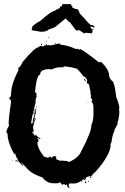

<svg xmlns="http://www.w3.org/2000/svg" viewBox="-20 -916 623 956"><path d="M222.7 -731.9V-728H218.8Q219.2 -731.9 222.7 -731.9ZM209 -712.4H212.9Q212.9 -708.5 209 -708.5ZM255.9 -702.6H257.8Q257.8 -699.7 252 -696.8V-698.7Q252.4 -702.6 255.9 -702.6ZM187.5 -698.7 189.5 -694.8V-690.9Q185.5 -692.9 183.6 -692.9V-694.8Q184.1 -698.7 187.5 -698.7ZM265.6 -698.7H281.2V-692.9Q311 -692.9 359.4 -671.4L363.3 -673.3H365.2L371.1 -669.4H373Q377.4 -669.4 380.9 -671.4Q406.2 -658.7 472.7 -605L476.6 -606.9H484.4Q523.4 -569.3 523.4 -538.6Q526.9 -520 543 -509.3Q552.7 -488.8 558.6 -433.1Q574.2 -395.5 574.2 -376.5L572.3 -372.6L574.2 -360.8Q574.2 -330.1 564.5 -304.2L566.4 -300.3L548.8 -267.1L550.8 -263.2Q542.5 -257.3 535.2 -212.4Q537.1 -212.4 537.1 -210.4Q534.2 -210.4 529.3 -194.8L531.2 -190.9Q525.4 -139.6 457 -62Q437 -46.9 431.6 -30.8H429.7Q425.8 -30.8 425.8 -34.7Q429.7 -36.6 431.6 -36.6L429.7 -40.5Q409.7 -34.7 404.3 -28.8Q408.2 -28.8 408.2 -26.9Q404.3 -18.1 400.4 -17.1V-22.9H394.5Q389.6 -19 386.7 -19L390.6 -13.2L386.7 -11.2H384.8L386.7 -15.1H382.8Q371.6 -5.4 349.6 -1.5Q349.6 -5.4 345.7 -5.4V-1.5H341.8Q337.4 -1.5 334 -3.4Q330.6 -1.5 326.2 -1.5Q326.2 -3.4 324.2 -3.4Q322.3 5.4 322.3 12.2Q326.2 12.7 326.2 16.1Q326.2 20 322.3 20Q312.5 12.2 312.5 2.4H310.5Q305.7 6.3 304.7 6.3Q304.7 3.4 298.8 0.5H296.9Q293 1 293 4.4Q286.6 4.4 281.2 -7.3H275.4L269.5 -3.4H246.1Q212.4 -3.4 191.4 -32.7Q133.3 -51.3 109.4 -83.5Q108.4 -83.5 85.9 -106.9H84L95.7 -91.3V-89.4H93.8Q74.2 -108.4 74.2 -112.8H56.6V-116.7H72.3Q59.1 -133.8 54.7 -153.8H52.7V-147.9H50.8Q17.6 -209 17.6 -249.5V-251.5Q14.2 -251.5 11.7 -257.3Q14.2 -275.9 25.4 -290.5L23.4 -294.4V-312Q23.4 -327.6 35.2 -409.7Q35.2 -417 23.4 -429.2Q35.2 -429.2 35.2 -448.7Q35.2 -495.1 72.3 -567.9L70.3 -577.6Q79.6 -579.1 93.8 -608.9Q153.8 -681.2 173.8 -681.2Q173.8 -684.1 179.7 -687Q190.4 -685.1 197.3 -685.1Q197.3 -688 203.1 -690.9H207L210.9 -689V-690.9Q209 -694.8 209 -696.8H212.9V-690.9H220.7Q222.7 -690.9 222.7 -692.9Q228.5 -690.9 228.5 -689Q236.3 -690.4 236.3 -692.9Q238.3 -692.9 238.3 -690.9Q251 -692.9 259.8 -696.8H265.6ZM296.9 -585.4Q296.9 -583.5 294.9 -579.6L285.2 -581.5Q258.3 -581.5 236.3 -569.8Q229.5 -571.8 228.5 -571.8Q179.7 -571.8 179.7 -544.4Q164.6 -544.4 156.2 -476.1V-464.4H154.3V-462.4Q154.3 -452.6 162.1 -452.6V-450.7L160.2 -440.9Q164.1 -440.4 164.1 -437Q159.7 -437 156.2 -411.6L158.2 -407.7Q154.3 -397.9 150.4 -378.4V-372.6H148.4V-368.7L150.4 -364.7H146.5V-358.9L150.4 -360.8H152.3V-356.9Q144.5 -356.9 144.5 -351.1Q140.6 -342.3 134.8 -302.2L138.7 -300.3H140.6Q140.6 -307.1 150.4 -310.1V-308.1Q150.4 -306.2 148.4 -306.2L150.4 -302.2Q144.5 -289.1 144.5 -280.8Q148.4 -263.2 148.4 -261.2Q145 -259.3 140.6 -259.3V-257.3L150.4 -245.6Q148.4 -241.7 148.4 -239.7L154.3 -243.7L158.2 -241.7Q158.2 -243.7 160.2 -243.7Q160.2 -239.7 181.6 -226.1V-224.1H175.8Q171.9 -224.1 171.9 -230H166V-228Q171.9 -221.7 171.9 -218.3Q169.9 -214.4 169.9 -212.4Q171.9 -212.4 171.9 -210.4Q168 -208.5 166 -208.5Q166 -177.7 199.2 -136.2Q215.8 -130.4 222.7 -130.4Q222.7 -136.2 232.4 -136.2Q234.4 -132.3 234.4 -130.4Q242.2 -130.4 242.2 -138.2H244.1Q246.1 -138.2 246.1 -136.2L250 -138.2H257.8Q257.8 -134.8 261.7 -128.4Q257.8 -127.9 257.8 -124.5Q264.2 -120.6 283.2 -114.7Q285.2 -114.7 285.2 -116.7L304.7 -114.7H312.5Q322.3 -110.4 322.3 -108.9Q370.1 -128.4 384.8 -163.6Q435.5 -259.3 435.5 -294.4Q445.3 -317.4 445.3 -345.2V-384.3Q442.9 -407.7 435.5 -407.7V-411.6H439.5Q436.5 -429.2 431.6 -429.2L433.6 -439Q433.6 -440.9 429.7 -454.6H431.6Q422.9 -499.5 419.9 -499.5Q412.1 -499.5 412.1 -505.4L414.1 -517.1Q405.8 -534.2 396.5 -536.6Q396.5 -534.7 394.5 -534.7Q394.5 -541.5 363.3 -573.7Q322.3 -585.4 296.9 -585.4ZM398.4 -524.9Q403.3 -523.9 408.2 -511.2H406.2Q398.4 -514.6 398.4 -524.9ZM416 -407.7H419.9V-405.8H416ZM160.2 -386.2Q164.1 -385.7 164.1 -382.3L160.2 -380.4ZM160.2 -374.5H162.1Q162.1 -370.6 158.2 -370.6L160.2 -360.8L150.4 -327.6H156.2V-321.8Q156.2 -317.9 152.3 -317.9V-319.8L154.3 -323.7H150.4V-319.8L154.3 -314Q154.3 -310.1 150.4 -310.1V-314H148.4Q148.4 -308.1 142.6 -308.1V-310.1Q142.6 -317.4 152.3 -349.1L148.4 -347.2L146.5 -351.1Q156.2 -351.1 156.2 -362.8V-368.7L152.3 -366.7H150.4Q150.4 -369.6 160.2 -374.5ZM43 -118.7H44.9V-114.7H43ZM398.4 -28.8V-24.9H400.4V-28.8ZM421.9 -15.1V-9.3H418V-11.2Q418.5 -15.1 421.9 -15.1ZM408.2 -13.2 410.2 -9.3Q410.2 -6.3 404.3 -3.4L402.3 -7.3Q402.3 -10.3 408.2 -13.2ZM316.4 4.4V6.3H320.3V4.4ZM438.5 -750 405.3 -752.9Q404.8 -750 400.9 -750H396.5Q396.5 -752.4 374.5 -765.6L363.8 -764.2H361.3Q356 -764.2 328.6 -805.2Q323.2 -805.2 306.6 -824.2L256.8 -783.2Q242.7 -774.4 221.7 -769Q212.9 -757.8 184.1 -757.8L137.2 -765.6Q138.7 -776.9 141.6 -776.9L139.6 -780.3Q139.6 -789.1 183.1 -813.5Q233.4 -859.9 253.4 -862.3Q253.4 -864.7 272.9 -873.5Q281.2 -878.9 281.2 -886.2H285.6V-882.8H288.1Q290 -891.6 290 -895.5H333.5Q333.5 -886.2 340.3 -886.2V-882.8L337.9 -879.9L357.9 -870.1L362.3 -871.6Q370.1 -870.6 377.4 -848.1Q396.5 -830.1 417 -805.2Q420.4 -799.8 429.7 -794.4V-791H440.9Q449.7 -788.6 449.7 -780.3V-776.9H447.3Q447.3 -783.2 429.7 -783.2L427.7 -780.3Q435.1 -780.3 436.5 -769Q441.9 -772 442.9 -772H447.3Q438.5 -765.1 438.5 -764.2L442.9 -759.3V-757.8H440.9L436.5 -759.3V-757.8L440.9 -751.5Q438.5 -751.5 438.5 -750Z"/></svg>

Font: Mister Brush
Style: Regular
Weight: 400
Designer: GGBotNet
Foundry: GGBotNet
Version: 1.00